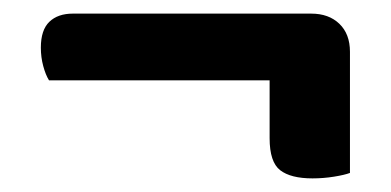

<svg xmlns="http://www.w3.org/2000/svg" viewBox="-20 -436 575 282"><path d="M437 -416Q463 -416 478.5 -401Q494 -386 494 -360V-182Q486 -179 470.5 -176.5Q455 -174 439 -174Q407 -174 391.5 -186Q376 -198 376 -233V-318H52Q47 -326 43.5 -339Q40 -352 40 -366Q40 -392 52.5 -404Q65 -416 87 -416Z"/></svg>

Font: Baloo Paaji 2 SemiBold
Style: Regular
Weight: 600
Designer: Shuchita Grover, Noopur Datye and Ek Type
Foundry: Ek Type
Version: Version 1.640;hotconv 1.0.111;makeotfexe 2.5.65597; ttfautoh